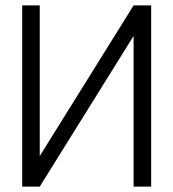

<svg xmlns="http://www.w3.org/2000/svg" viewBox="-20 -690 640 710"><path d="M539 -670H474L127 -113V-670H62V0H127L474 -557V0H539Z"/></svg>

Font: LT Wave Mono Light
Style: Regular
Weight: 300
Designer: Daniel Lyons
Version: Version 2.5 (Glyphs App)